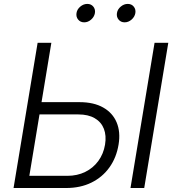

<svg xmlns="http://www.w3.org/2000/svg" viewBox="-20 -942 880 962"><path d="M168.5 -430.2H378.4Q449.7 -430.2 497.1 -403.3Q544.4 -376.5 564.5 -328.6Q584.5 -280.8 574.2 -218.3Q563.5 -152.3 528.3 -103.3Q493.2 -54.2 438 -27.1Q382.8 0 311.5 0H47.9L168.5 -727.5H237.3L127 -61H316.9Q367.2 -61 407 -80.6Q446.8 -100.1 472.7 -135.5Q498.5 -170.9 506.3 -217.3Q513.7 -262.7 500.5 -296.6Q487.3 -330.6 454.8 -349.6Q422.4 -368.7 372.1 -368.7H158.2ZM823.2 -727.5 702.6 0H633.8L754.4 -727.5ZM604.5 -830.1Q585.4 -830.1 574.2 -843.8Q563 -857.4 565.9 -876.5Q568.8 -895.5 585 -908.9Q601.1 -922.4 620.1 -922.4Q639.2 -922.4 650.1 -908.9Q661.1 -895.5 658.2 -876.5Q654.8 -857.4 639.2 -843.8Q623.5 -830.1 604.5 -830.1ZM401.9 -830.1Q382.8 -830.1 371.6 -843.8Q360.4 -857.4 363.3 -876.5Q366.2 -895.5 382.3 -908.9Q398.4 -922.4 417.5 -922.4Q436.5 -922.4 447.5 -908.9Q458.5 -895.5 455.6 -876.5Q452.1 -857.4 436.5 -843.8Q420.9 -830.1 401.9 -830.1Z"/></svg>

Font: Inter 17pt Light
Style: Italic
Weight: 300
Italic angle: -9.3988°
Version: Version 4.001;git-66647c0bb